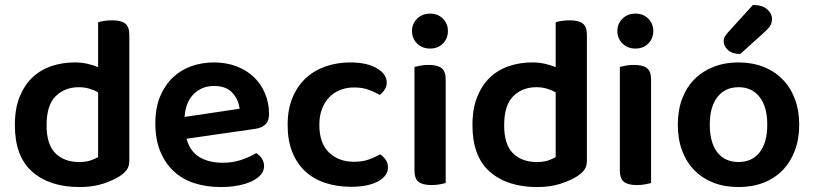

<svg xmlns="http://www.w3.org/2000/svg" viewBox="-20 -740 3286 775"><path d="M502 -92Q502 -69 492 -55Q482 -41 462 -28Q437 -12 396 1.5Q355 15 301 15Q181 15 110.5 -46.5Q40 -108 40 -235Q40 -301 59 -348.5Q78 -396 110.5 -427Q143 -458 187 -473Q231 -488 282 -488Q309 -488 333 -482.5Q357 -477 376 -469V-650Q384 -653 399.5 -655.5Q415 -658 433 -658Q469 -658 485.5 -645Q502 -632 502 -599ZM376 -367Q361 -376 341 -382Q321 -388 298 -388Q242 -388 205 -352Q168 -316 168 -234Q168 -157 203.5 -121.5Q239 -86 300 -86Q326 -86 344.5 -92Q363 -98 376 -106Z M733 -180Q747 -129 785 -106Q823 -83 879 -83Q921 -83 956.5 -95.5Q992 -108 1014 -122Q1028 -114 1037 -100Q1046 -86 1046 -70Q1046 -50 1032.5 -34.5Q1019 -19 995.5 -8Q972 3 940 9Q908 15 871 15Q812 15 763.5 -1Q715 -17 680.5 -49.5Q646 -82 626.5 -130Q607 -178 607 -242Q607 -304 626 -350Q645 -396 677.5 -427Q710 -458 753 -473Q796 -488 844 -488Q893 -488 934 -472.5Q975 -457 1004 -429.5Q1033 -402 1049.5 -363.5Q1066 -325 1066 -280Q1066 -252 1051.5 -238Q1037 -224 1011 -220ZM844 -393Q795 -393 762 -360.5Q729 -328 725 -268L947 -301Q943 -338 918 -365.5Q893 -393 844 -393Z M1409 -387Q1379 -387 1353.5 -377Q1328 -367 1309.5 -348Q1291 -329 1280 -301Q1269 -273 1269 -236Q1269 -162 1308 -124.5Q1347 -87 1409 -87Q1444 -87 1469.5 -96.5Q1495 -106 1515 -117Q1529 -107 1537.5 -94Q1546 -81 1546 -64Q1546 -30 1506 -8Q1466 14 1398 14Q1341 14 1293.5 -1.5Q1246 -17 1212 -48.5Q1178 -80 1159.5 -127Q1141 -174 1141 -236Q1141 -299 1161 -346.5Q1181 -394 1215.5 -425.5Q1250 -457 1296 -472.5Q1342 -488 1394 -488Q1461 -488 1501 -464.5Q1541 -441 1541 -407Q1541 -391 1532.5 -378Q1524 -365 1513 -357Q1493 -368 1468.5 -377.5Q1444 -387 1409 -387Z M1653 -470Q1661 -472 1676.5 -475Q1692 -478 1710 -478Q1746 -478 1762.5 -465Q1779 -452 1779 -419V-1Q1771 1 1755.5 4Q1740 7 1722 7Q1686 7 1669.5 -6Q1653 -19 1653 -52ZM1643 -615Q1643 -644 1663.5 -664.5Q1684 -685 1716 -685Q1748 -685 1768 -664.5Q1788 -644 1788 -615Q1788 -585 1768 -564.5Q1748 -544 1716 -544Q1684 -544 1663.5 -564.5Q1643 -585 1643 -615Z M2349 -92Q2349 -69 2339 -55Q2329 -41 2309 -28Q2284 -12 2243 1.5Q2202 15 2148 15Q2028 15 1957.5 -46.5Q1887 -108 1887 -235Q1887 -301 1906 -348.5Q1925 -396 1957.5 -427Q1990 -458 2034 -473Q2078 -488 2129 -488Q2156 -488 2180 -482.5Q2204 -477 2223 -469V-650Q2231 -653 2246.5 -655.5Q2262 -658 2280 -658Q2316 -658 2332.5 -645Q2349 -632 2349 -599ZM2223 -367Q2208 -376 2188 -382Q2168 -388 2145 -388Q2089 -388 2052 -352Q2015 -316 2015 -234Q2015 -157 2050.5 -121.5Q2086 -86 2147 -86Q2173 -86 2191.5 -92Q2210 -98 2223 -106Z M2482 -470Q2490 -472 2505.5 -475Q2521 -478 2539 -478Q2575 -478 2591.5 -465Q2608 -452 2608 -419V-1Q2600 1 2584.5 4Q2569 7 2551 7Q2515 7 2498.5 -6Q2482 -19 2482 -52ZM2472 -615Q2472 -644 2492.5 -664.5Q2513 -685 2545 -685Q2577 -685 2597 -664.5Q2617 -644 2617 -615Q2617 -585 2597 -564.5Q2577 -544 2545 -544Q2513 -544 2492.5 -564.5Q2472 -585 2472 -615Z M3206 -237Q3206 -179 3188.5 -132.5Q3171 -86 3139 -53Q3107 -20 3062 -2.5Q3017 15 2961 15Q2905 15 2860 -2.5Q2815 -20 2783 -52.5Q2751 -85 2733.5 -131.5Q2716 -178 2716 -237Q2716 -295 2733.5 -341.5Q2751 -388 2783.5 -420.5Q2816 -453 2861 -470.5Q2906 -488 2961 -488Q3016 -488 3061 -470.5Q3106 -453 3138.5 -420Q3171 -387 3188.5 -340.5Q3206 -294 3206 -237ZM2961 -388Q2907 -388 2876 -348.5Q2845 -309 2845 -237Q2845 -164 2875.5 -125Q2906 -86 2961 -86Q3016 -86 3046.5 -125.5Q3077 -165 3077 -237Q3077 -309 3046 -348.5Q3015 -388 2961 -388ZM3019 -720Q3056 -720 3076 -703Q3096 -686 3096 -665Q3096 -646 3088 -634.5Q3080 -623 3061 -606L2968 -522Q2936 -522 2918.5 -538Q2901 -554 2901 -573Q2901 -584 2905.5 -592Q2910 -600 2920 -611Z"/></svg>

Font: Baloo Thambi 2 SemiBold
Style: Regular
Weight: 600
Designer: Aadarsh Rajan and Ek Type
Foundry: Ek Type
Version: Version 1.640;hotconv 1.0.111;makeotfexe 2.5.65597; ttfautoh